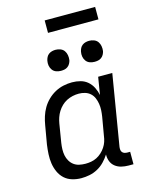

<svg xmlns="http://www.w3.org/2000/svg" viewBox="-135 -1008 869 1103"><g transform="rotate(-15 300.0 -457.0)"><path d="M210 8Q210 8 210 8Q210 8 210 8Q182 8 155.5 0Q129 -8 110 -25.5Q91 -43 80 -67.5Q69 -92 65 -118.5Q61 -145 62.5 -173.5Q64 -202 68 -230L87 -340Q91 -365 99 -390.5Q107 -416 120.5 -439Q134 -462 154 -481.5Q174 -501 198 -514Q222 -527 248 -532.5Q274 -538 299 -538Q325 -538 349 -531.5Q373 -525 391 -509.5Q409 -494 420 -472Q431 -450 436 -426L453 -530H537L467 -108Q466 -99 467 -91Q468 -83 473 -77Q478 -71 486 -68.5Q494 -66 502 -66H519V8H490Q468 8 447.5 3Q427 -2 411 -14.5Q395 -27 387.5 -46.5Q380 -66 381 -87Q367 -65 348.5 -46Q330 -27 307 -14.5Q284 -2 259 3Q234 8 210 8ZM254 -66Q271 -66 288 -69Q305 -72 321 -80Q337 -88 350.5 -100.5Q364 -113 374 -128Q384 -143 389.5 -159.5Q395 -176 397 -193L416 -303Q419 -322 420 -341Q421 -360 418 -378.5Q415 -397 408 -413.5Q401 -430 388 -442Q375 -454 357 -459.5Q339 -465 320 -465Q301 -465 283 -461Q265 -457 248 -448.5Q231 -440 217 -426.5Q203 -413 193 -397Q183 -381 177 -363.5Q171 -346 168 -328L150 -218Q147 -199 146.5 -180Q146 -161 149.5 -143.5Q153 -126 162 -110.5Q171 -95 185 -84.5Q199 -74 217 -70Q235 -66 254 -66ZM456 -618Q441 -618 427.5 -623Q414 -628 405.5 -639.5Q397 -651 394.5 -665.5Q392 -680 395 -695Q397 -705 402 -715Q407 -725 416 -731.5Q425 -738 435.5 -740.5Q446 -743 456 -743Q471 -743 485 -737.5Q499 -732 507 -720.5Q515 -709 517.5 -694.5Q520 -680 518 -665Q516 -655 510.5 -645Q505 -635 496 -628.5Q487 -622 476.5 -620Q466 -618 456 -618ZM256 -618Q241 -618 227.5 -623Q214 -628 205.5 -639.5Q197 -651 194.5 -665.5Q192 -680 195 -695Q197 -705 202 -715Q207 -725 216 -731.5Q225 -738 235.5 -740.5Q246 -743 256 -743Q271 -743 285 -737.5Q299 -732 307 -720.5Q315 -709 317.5 -694.5Q320 -680 318 -665Q316 -655 310.5 -645Q305 -635 296 -628.5Q287 -622 276.5 -620Q266 -618 256 -618ZM240 -848V-922H540V-848Z"/></g></svg>

Font: Iosevka Curly Slab Extended
Style: Italic
Weight: 400
Width: 7
Italic angle: -9°
Monospace: yes
Designer: Belleve Invis
Foundry: Belleve Invis
Version: Version 11.1.0; ttfautohint (v1.8.3)